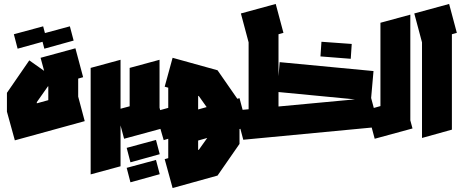

<svg xmlns="http://www.w3.org/2000/svg" viewBox="-20 -694 2343 970"><path d="M55 15 15 -130V-225L128 -389L203 -336L185 -402L361 -450L400 -304L375 -297V-206L408 -82ZM224 -256 223 -259 166 -178V-172L224 -188ZM204 -448 185 -521 333 -561 352 -489ZM69 -448 50 -521 198 -561 217 -489Z M438 187V-351L589 -392V146Z M607 7 568 -139 635 -157V-351L786 -392V-150L813 -49ZM639 126 620 53 768 13 787 85ZM639 227 620 154 768 114 787 186Z M807 14 765 -131 830 -149V-251L812 -256L852 -402L1079 -339L1179 -195L1190 -198L1229 -52L1190 -42V33L1079 193L852 256L812 110L830 105V7ZM981 -210V-141L1024 -153L985 -208ZM981 16V64L985 62L1027 3Z M1209 12 1170 -136 1236 -142V-480L1197 -626L1373 -674L1412 -528L1387 -521V-309L1393 -380L1867 -335L1855 -199L1894 -53ZM1387 -229V-156L1773 -192ZM1752 -397 1599 -409 1604 -483 1757 -472Z M1873 7 1834 -139 1902 -158V-579L2053 -620V-86L2064 -45Z M2112 3V-480L2073 -626L2249 -674L2288 -528L2263 -521V-39Z"/></svg>

Font: Blaka Ink
Style: Regular
Weight: 400
Designer: Mohamed Gaber
Foundry: Kief Type Foundry
Version: Version 1.003; ttfautohint (v1.8.4.7-5d5b)